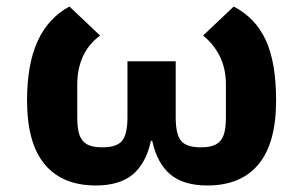

<svg xmlns="http://www.w3.org/2000/svg" viewBox="-20 -557 940 589"><path d="M519 -197Q519 -145 535.5 -125Q552 -105 596 -105Q626 -105 642.5 -114Q659 -123 666 -142.5Q673 -162 673 -197V-299Q673 -390 603 -448L697 -537Q764 -502 795.5 -433.5Q827 -365 827 -249Q827 -118 773 -53Q719 12 616 12Q543 12 502.5 -22Q462 -56 447 -125H443Q428 -56 387.5 -22Q347 12 274 12Q171 12 117 -53Q63 -118 63 -249Q63 -360 95.5 -431Q128 -502 193 -537L287 -448Q251 -421 234 -383Q217 -345 217 -299V-197Q217 -162 224 -142.5Q231 -123 247.5 -114Q264 -105 294 -105Q338 -105 354.5 -125Q371 -145 371 -197V-369H519Z"/></svg>

Font: iA Writer Quattro V
Style: Regular
Weight: 400
Designer: Mike Abbink, Paul van der Laan, Pieter van Rosmalen, Oliver Reichenstein
Foundry: Information Architects Inc.
Version: Version 2.000